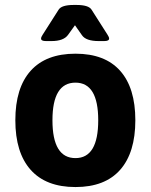

<svg xmlns="http://www.w3.org/2000/svg" viewBox="-20 -748 609 776"><path d="M377 -262Q377 -414 285 -414Q192 -414 192 -262Q192 -109 285 -109Q377 -109 377 -262ZM465.5 -462Q527 -393 527 -262Q527 -131 465.5 -61.5Q404 8 285 8Q166 8 104 -61.5Q42 -131 42 -262Q42 -393 104 -462Q166 -531 285 -531Q404 -531 465.5 -462ZM421 -592Q421 -582 401 -582H379Q327 -582 311 -606L283 -646L255 -607Q237 -582 188 -582H166Q146 -582 146 -592Q146 -598 152 -607L217 -709Q229 -728 278 -728H289Q338 -728 350 -709L415 -607Q421 -598 421 -592Z"/></svg>

Font: mmAsap
Style: Bold
Weight: 700
Designer: Pablo Cosgaya
Foundry: Omnibus-Type
Version: Version 1.001